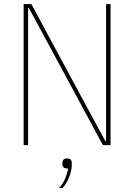

<svg xmlns="http://www.w3.org/2000/svg" viewBox="-20 -718 663 950"><path d="M215 -508 123 -678H119V0H97V-698H135L409 -190L501 -20H505V-698H527V0H489ZM313 66Q335 66 335 88V99Q335 125 322.5 157.5Q310 190 290 212H272Q294 188 304.5 160.5Q315 133 317 116Q300 116 294.5 110Q289 104 289 96V88Q289 78 294 72Q299 66 313 66Z"/></svg>

Font: IBM Plex Sans Condensed Thin
Style: Regular
Weight: 100
Width: 3
Designer: Mike Abbink, Paul van der Laan, Pieter van Rosmalen
Foundry: Bold Monday
Version: Version 1.3